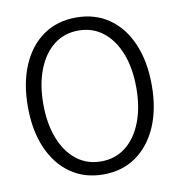

<svg xmlns="http://www.w3.org/2000/svg" viewBox="-81 -784 812 870"><g transform="rotate(-10 325.0 -349.0)"><path d="M326 12Q239 12 175 -33Q111 -78 76 -159Q41 -240 41 -349Q41 -458 76 -539.5Q111 -621 175 -665.5Q239 -710 326 -710Q413 -710 477 -665.5Q541 -621 576 -539.5Q611 -458 611 -349Q611 -240 576 -159Q541 -78 477 -33Q413 12 326 12ZM326 -48Q391 -48 439 -85.5Q487 -123 513.5 -191Q540 -259 540 -349Q540 -440 513.5 -507.5Q487 -575 439 -612.5Q391 -650 326 -650Q261 -650 213 -612.5Q165 -575 138.5 -507Q112 -439 112 -349Q112 -259 138.5 -191Q165 -123 213 -85.5Q261 -48 326 -48Z"/></g></svg>

Font: Azeret Mono ExtraLight
Style: Regular
Weight: 250
Designer: Martin Vácha
Foundry: Displaay
Version: Version 1.002